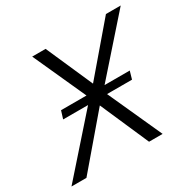

<svg xmlns="http://www.w3.org/2000/svg" viewBox="-157 -807 958 956"><g transform="rotate(-30 321.5 -329.0)"><path d="M-10 0 289 -338 144 -658H221L339 -390L568 -658H653L364 -331L514 0H436L314 -279L76 0ZM121 -310 135 -355H327L319 -310ZM319 -310 327 -355H530L517 -310Z"/></g></svg>

Font: Ysabeau Office
Style: Italic
Weight: 400
Italic angle: -12°
Designer: Christian Thalmann (Catharsis Fonts)
Version: Version 2.001;gftools[0.9.30]; featfreeze: tnum,lnum,ss02